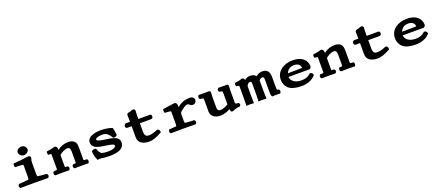

<svg xmlns="http://www.w3.org/2000/svg" viewBox="97 -2101 7945 3508"><g transform="rotate(-20 4070.0 -347.0)"><path d="M379.6 -540C433.5 -540 477 -581.1 477 -620C477 -659 440.5 -705 384.3 -705C337.1 -705 286.9 -669.7 286.9 -625C286.9 -582.6 327.9 -540 379.6 -540ZM469.9 -360.6C469.9 -419.5 486.3 -426.6 486.3 -458.5C486.3 -479.6 463.8 -493 440.6 -493C419.7 -493 389.4 -486.3 358.2 -481.5C307.2 -473.7 208.4 -465.7 165.6 -462.9L149.1 -461.9L143.6 -447.9C137.6 -432.5 138.7 -415.1 146.8 -400.5L153.6 -388.4L168.6 -388.1C246.8 -386.7 291.7 -384.4 304.3 -381.3C306.8 -378 309.2 -372 309.2 -351.1V-143.8C309.2 -108.2 303.9 -96.3 301.3 -93.7C274.9 -88.3 166.7 -78.6 125.1 -77.1L115.4 -76.8L108.5 -70.5C89.8 -53.7 89.8 -22.1 108.5 -5.3L116.1 2.2L126.8 2C168.1 1 338.9 0 391.3 0C440.2 0 598.2 1 640.6 2L651.3 2.2L658.8 -5.3C677.5 -22.2 677.5 -54 658.8 -70.9L651.9 -77.2L642.1 -77.6C595.8 -79.1 498.3 -89 477 -94.3C476.2 -94.9 469.9 -103.7 469.9 -144.7Z M994.5 -470.4C991 -477.2 976.6 -493 955.3 -493H950L945 -491.3C916.6 -481.4 879 -472.7 810.8 -463.8L795.3 -461.8L790.4 -448.4C784.5 -432.6 788.7 -418.9 792.4 -408.9L797.5 -394.9L813.8 -393.6C862.9 -389.5 856.1 -398.4 856.1 -354.7V-136.6C856.1 -69.4 863.5 -82.1 798.9 -77L789.8 -76.3L783.4 -70.5C770.2 -58.6 771.5 -45.9 771.6 -37.2C771.7 -28.8 770.7 -16.8 783.4 -5.3L791 2.3L801.7 2C842.7 1 881.5 0 928.3 0C971.7 0 997.2 1 1044.9 2L1057 2.2L1065.6 -5.3C1081 -17.4 1079.2 -30.5 1078.9 -39.4C1078.6 -47.3 1079.4 -58.5 1065.6 -69.3L1058.4 -74.9L1048.4 -75.7C1002 -79.3 1006.1 -65 1006.1 -134.2V-303.1C1006.1 -314.3 1010 -318.2 1017.5 -325C1035.5 -338.6 1057.5 -353.2 1081 -364.6C1110.2 -378.8 1141.4 -388 1172 -388C1180.6 -388 1195.1 -382.3 1207.9 -366.5C1216.2 -356.2 1220.5 -335.7 1220.5 -310.2V-134.3C1220.5 -65.8 1224.8 -79.5 1176.1 -75.8L1164.5 -75L1157.1 -68C1144.7 -56.3 1146.3 -45.8 1146.3 -37.5C1146.3 -29.2 1144.7 -18.7 1157.1 -7L1165.8 2.3L1179.4 2C1227.1 1 1252.6 0 1297.2 0C1341.7 0 1378.4 1 1421.5 2L1433.6 2.3L1441.3 -7C1452.7 -19.4 1451 -30.8 1450.8 -39.7C1450.7 -47.8 1451.9 -58 1441.3 -69.5L1434.4 -77L1423.6 -77.6C1364.6 -81 1370.1 -69.4 1370.1 -137.5V-315.1C1370.1 -364.8 1368.2 -416.8 1333.7 -451.7C1307.1 -475.7 1266 -490 1219.4 -490C1137.7 -490 1068.7 -465 1004.9 -414.5C1003.5 -440.4 1001.1 -457.6 994.5 -470.4Z M1568 -178.6 1568.8 -167.2C1573 -109.3 1586.8 -59.3 1605.9 -16L1613.7 1.9L1632.9 -1.3C1643.7 -3.1 1660.7 -5 1662.8 -5C1669.1 -5 1682.9 -3.8 1686.2 -2.9C1712.8 3.3 1774.1 10 1843.7 10C2003.3 10 2133.8 -28.2 2133.8 -150.6C2133.8 -233.1 2076.6 -274.8 1900.3 -297.5C1762 -314.1 1714.9 -331.5 1714.9 -357.5C1714.9 -372.1 1735.3 -394.3 1810.2 -401.2C1823.2 -402.4 1837.5 -403 1853.1 -403C1929 -403 1964.5 -364.6 2014.2 -292.4L2020.9 -280.9L2034.2 -280C2044.6 -279.4 2054.3 -280.8 2062.9 -283.6C2073.4 -286.9 2082.4 -292.3 2089.4 -299.3L2098.1 -308L2096.6 -320.2C2090.5 -367.6 2084.4 -406.4 2076 -440.1L2072.7 -453.4L2059.7 -457.7C2023.8 -469.7 1942.2 -490 1853.1 -490C1831.1 -490 1809.2 -488.7 1787.8 -486.1C1681.4 -474.4 1585.8 -431.5 1585.8 -352.3C1585.8 -259.1 1652.1 -218.8 1805.7 -198.5C1980.7 -176.3 1999.6 -158.7 1999.6 -137.6C1999.6 -109 1956.5 -77 1841.3 -77C1777.4 -77 1728.5 -89.5 1717.4 -97.1C1691.4 -116.5 1666.8 -163.9 1661 -187.1L1656.9 -203.4L1640.3 -205.7C1619.2 -208.8 1593.3 -203.9 1576.1 -186.7Z M2291 -409.5V-392.9C2291 -382.3 2305.5 -364.3 2321 -364.3H2408V-150.4C2408 -33.3 2504.2 10 2617.2 10C2695.9 10 2774.7 -23.9 2856.1 -69.1L2872 -78L2868.5 -95.8C2867 -103.6 2862.9 -140.4 2828.5 -143.9L2822.1 -144.5L2816.3 -142C2762 -119.1 2700.1 -99 2658.3 -99C2612.1 -99 2568 -104 2568 -199.6V-363.4H2774C2781.6 -363.4 2823 -363.6 2823 -397.2V-419.4C2823 -439.3 2800.9 -447 2790 -447H2568V-504C2568 -567.9 2572.4 -605.4 2572.7 -607.3L2572.7 -607.8V-609C2572.7 -626.2 2554.6 -642.8 2534.4 -642.8C2508.8 -642.8 2488.2 -629.3 2471.2 -623.2C2471.2 -623.2 2405 -623 2405 -581C2405 -568.2 2407.5 -538.9 2407.9 -451.1L2334 -451C2300 -451 2291 -421.9 2291 -409.5Z M3324 -470.2C3320.5 -477.5 3304.6 -493 3284.3 -493H3281.9L3279.6 -492.6C3229.7 -485.2 3141 -472.7 3072.2 -463.8L3056.7 -461.8L3051.8 -446.9C3047.9 -435.3 3049.5 -427.6 3050.4 -419.8C3051.1 -413.8 3051.9 -408.7 3053.8 -403.1L3059.5 -386H3077.5C3094.6 -386 3158.6 -380 3176 -376.2C3176 -376.2 3179.5 -369.2 3179.5 -348V-134.1C3179.5 -98 3174 -87.3 3171.9 -85.4C3153.2 -81.9 3082.3 -77.2 3047.3 -75.7L3037.6 -75.3L3030.8 -69.3C3015.8 -56 3018.3 -40.8 3019.3 -30.9C3020 -24.1 3020.1 -14.8 3030.8 -5.3L3038.4 2.2L3049.1 2C3090.5 1 3226.6 0 3271.8 0C3318.2 0 3457.5 1 3505.9 2L3518.1 2.2L3526.7 -5.3C3540.1 -16 3539.6 -26.8 3540.1 -34.5C3540.7 -44 3542.8 -58.1 3526.7 -70.9L3518.7 -77.3L3507.4 -77.5C3473.1 -78.3 3367.8 -84.1 3344.3 -88.3C3342 -89.6 3335.6 -94.8 3335.6 -137.4V-262.5C3335.6 -280.5 3343.2 -294.3 3355.7 -305.4C3387.4 -333.5 3416.8 -356.3 3442.1 -371.2C3466.8 -385.7 3485.8 -391.5 3498.5 -391.6C3501.1 -391.6 3523.4 -383.7 3527.4 -380.7C3540.4 -369.4 3561.3 -348.6 3594.5 -348.6C3639 -348.6 3666.5 -387.5 3666.5 -421.1C3666.5 -447.8 3645.4 -490 3584.5 -490C3493.5 -490 3429.6 -467.8 3375.6 -430.8C3361.7 -421.3 3348.6 -410.9 3335.5 -399.8C3334.8 -437.1 3332 -455.5 3324 -470.2Z M4120.8 -12.1C4145.6 -20.9 4168.1 -31.8 4192.5 -47.3C4196.1 -22.2 4202 -7.7 4203.3 -4.6L4207.4 4.7L4217.3 8.4C4230.2 13.2 4244.4 10.9 4251.1 9.3L4256.6 7.9L4260.9 4.3C4275.4 -6.4 4321.1 -20.8 4379.9 -26.9L4388.6 -27.8L4394.7 -33.4C4411.9 -49 4411.9 -74.5 4394.7 -90L4388.2 -95.9L4379 -96.6C4323.6 -100.5 4326.1 -104.3 4326.1 -140.1V-356.9C4326.1 -382.5 4329.9 -449.8 4330.1 -453L4330.1 -453.3V-453.9C4330.1 -472.9 4311.2 -482 4297.1 -482H4294.6L4292.4 -481.6C4290.1 -481.2 4266.9 -480 4254.1 -480C4222.6 -480 4184.7 -481 4147.7 -482L4137 -482.3L4128.2 -474.7C4117.1 -466.2 4116.4 -458 4115.3 -451.9C4113.5 -441.3 4110 -424.6 4128.2 -410.6L4136 -404.6L4145.6 -404.1C4165.7 -403.1 4179.8 -399.2 4181.2 -398.2C4183.3 -396.4 4189.1 -386.7 4189.1 -354.5V-154.3C4189.1 -138.1 4190.8 -142.5 4183.3 -137.6C4151 -116.6 4114.8 -102.4 4085 -94.6C4064.4 -89.2 4047.5 -87 4041.2 -87C4017.8 -87 3977.6 -89.5 3977.6 -156.2V-359.5C3977.6 -385 3982.2 -453.3 3982.2 -453.3L3982.2 -453.9V-454.5C3982.2 -473.1 3960.5 -482 3944.1 -482H3941.2L3938.5 -481.5C3936.7 -481.3 3916.5 -480 3901.3 -480C3864.9 -480 3808.3 -481 3765.7 -482L3755 -482.3L3747.4 -474.7C3737.2 -465.5 3736.8 -456.5 3736 -449.9C3734.8 -439.4 3732 -423 3747.4 -409.1L3753.9 -403.2L3763 -402.5C3783.9 -401.2 3805.9 -397.6 3810.5 -395.5C3813.2 -393.3 3819.3 -383.2 3819.3 -352.6V-135.9C3819.3 -65.2 3871.6 10 4004.2 10C4034.5 10 4075.4 3.2 4120.8 -12.1Z M4649.3 -320.9C4649.3 -332.3 4658.4 -348 4663.8 -354.7C4676.5 -370.3 4686.8 -377.5 4693.9 -380.8C4702.7 -385.1 4707.9 -385 4717.2 -385C4735.9 -385 4745 -386.3 4745 -326.5V-138.6C4745 -60 4744.2 -32 4742.9 -22.2L4739.3 4.7L4773.1 1.9C4783.3 1 4811 0 4820.6 0C4831.7 0 4850.4 1 4864 1.9L4895.5 4.1L4894 -24.2C4893.1 -38.7 4891.8 -66.4 4891.8 -140.8V-353.9C4907.1 -369.2 4919.9 -377.4 4928.3 -380.8C4937.2 -384.5 4943.3 -385 4953 -385C4975 -385 4987.5 -384.6 4987.5 -328.6V-157.6C4987.5 -62.4 4987.3 -35 4998.5 -13.5L5006.3 3.6L5026.7 1.9C5037.9 1 5057.6 0 5063.8 0C5104.2 0 5106.5 1 5150.2 2L5162.3 2.3L5170 -7C5182.5 -20.6 5180.1 -34 5179.3 -43.9C5178.8 -50.9 5179.3 -59.4 5170 -69.5L5163.2 -77L5152.5 -77.6C5140.8 -78.3 5133.5 -79.3 5131.3 -80C5129.2 -84.4 5126.8 -109.4 5126.8 -161.1V-323.3C5126.8 -402.3 5110.8 -490 4993 -490C4960.4 -490 4921 -484.6 4880.6 -452.4C4875.8 -448.6 4872.9 -446.2 4866.8 -440.5C4844.5 -473.6 4803.8 -490 4752.8 -490C4715.3 -490 4679.8 -478.2 4645.3 -448.4C4643.5 -456.8 4641 -464.3 4637.9 -470.4C4634.4 -477.2 4620.2 -493 4599.2 -493H4594L4589.1 -491.3C4559.8 -480.7 4536.6 -472.7 4468.6 -463.8L4453 -461.8L4448.1 -448.3C4442.2 -432.5 4446.4 -418.8 4450.1 -408.8L4455.2 -394.8L4471.5 -393.4C4494.3 -391.5 4504.5 -388.6 4505.5 -388C4505.9 -387.4 4508.8 -377.7 4508.8 -354.5V-141.3C4508.8 -61.2 4508.1 -32.7 4506.9 -22.7L4503.7 4.7L4534.1 1.9C4543.2 1 4568.5 0 4578.1 0C4589.2 0 4607.9 1 4621.5 1.9L4653 4.1L4651.5 -24.2C4650.6 -38.7 4649.3 -66.4 4649.3 -140.8Z M5577.9 -400C5625.7 -400 5697.6 -378.1 5697.6 -301C5697.6 -300.9 5697.6 -300.7 5697.4 -299.9L5422.4 -296.5C5453 -377.6 5519.9 -400 5577.9 -400ZM5797 -159.7 5789.1 -152.4C5745.4 -112.5 5694.8 -90 5615.1 -90C5547.2 -90 5488 -105.9 5446.2 -148.6C5423.4 -174 5412.5 -190.9 5409 -230H5804C5838.8 -230 5853 -260.7 5853 -279.3C5853 -374.5 5786.9 -490 5580.2 -490C5406.8 -490 5258 -394.9 5258 -227.3C5258 -166.1 5279.8 -105.9 5326.9 -61.6C5375.8 -14.4 5472.7 10 5580.2 10C5697.3 10 5792.7 -31.6 5847.9 -95.7L5856.6 -105.7L5853.1 -118.6C5849.4 -132.1 5837.5 -157 5807.7 -158.9Z M6174.5 -470.4C6171 -477.2 6156.6 -493 6135.3 -493H6130L6125 -491.3C6096.6 -481.4 6059 -472.7 5990.8 -463.8L5975.3 -461.8L5970.4 -448.4C5964.5 -432.6 5968.7 -418.9 5972.4 -408.9L5977.5 -394.9L5993.8 -393.6C6042.9 -389.5 6036.1 -398.4 6036.1 -354.7V-136.6C6036.1 -69.4 6043.5 -82.1 5978.9 -77L5969.8 -76.3L5963.4 -70.5C5950.2 -58.6 5951.5 -45.9 5951.6 -37.2C5951.7 -28.8 5950.7 -16.8 5963.4 -5.3L5971 2.3L5981.7 2C6022.7 1 6061.5 0 6108.3 0C6151.7 0 6177.2 1 6224.9 2L6237 2.2L6245.6 -5.3C6261 -17.4 6259.2 -30.5 6258.9 -39.4C6258.6 -47.3 6259.4 -58.5 6245.6 -69.3L6238.4 -74.9L6228.4 -75.7C6182 -79.3 6186.1 -65 6186.1 -134.2V-303.1C6186.1 -314.3 6190 -318.2 6197.5 -325C6215.5 -338.6 6237.5 -353.2 6261 -364.6C6290.2 -378.8 6321.4 -388 6352 -388C6360.6 -388 6375.1 -382.3 6387.9 -366.5C6396.2 -356.2 6400.5 -335.7 6400.5 -310.2V-134.3C6400.5 -65.8 6404.8 -79.5 6356.1 -75.8L6344.5 -75L6337.1 -68C6324.7 -56.3 6326.3 -45.8 6326.3 -37.5C6326.3 -29.2 6324.7 -18.7 6337.1 -7L6345.8 2.3L6359.4 2C6407.1 1 6432.6 0 6477.2 0C6521.7 0 6558.4 1 6601.5 2L6613.6 2.3L6621.3 -7C6632.7 -19.4 6631 -30.8 6630.8 -39.7C6630.7 -47.8 6631.9 -58 6621.3 -69.5L6614.4 -77L6603.6 -77.6C6544.6 -81 6550.1 -69.4 6550.1 -137.5V-315.1C6550.1 -364.8 6548.2 -416.8 6513.7 -451.7C6487.1 -475.7 6446 -490 6399.4 -490C6317.7 -490 6248.7 -465 6184.9 -414.5C6183.5 -440.4 6181.1 -457.6 6174.5 -470.4Z M6731 -409.5V-392.9C6731 -382.3 6745.5 -364.3 6761 -364.3H6848V-150.4C6848 -33.3 6944.2 10 7057.2 10C7135.9 10 7214.7 -23.9 7296.1 -69.1L7312 -78L7308.5 -95.8C7307 -103.6 7302.9 -140.4 7268.5 -143.9L7262.1 -144.5L7256.3 -142C7202 -119.1 7140.1 -99 7098.3 -99C7052.1 -99 7008 -104 7008 -199.6V-363.4H7214C7221.6 -363.4 7263 -363.6 7263 -397.2V-419.4C7263 -439.3 7240.9 -447 7230 -447H7008V-504C7008 -567.9 7012.4 -605.4 7012.7 -607.3L7012.7 -607.8V-609C7012.7 -626.2 6994.6 -642.8 6974.4 -642.8C6948.8 -642.8 6928.2 -629.3 6911.2 -623.2C6911.2 -623.2 6845 -623 6845 -581C6845 -568.2 6847.5 -538.9 6847.9 -451.1L6774 -451C6740 -451 6731 -421.9 6731 -409.5Z M7797.9 -400C7845.7 -400 7917.6 -378.1 7917.6 -301C7917.6 -300.9 7917.6 -300.7 7917.4 -299.9L7642.4 -296.5C7673 -377.6 7739.9 -400 7797.9 -400ZM8017 -159.7 8009.1 -152.4C7965.4 -112.5 7914.8 -90 7835.1 -90C7767.2 -90 7708 -105.9 7666.2 -148.6C7643.4 -174 7632.5 -190.9 7629 -230H8024C8058.8 -230 8073 -260.7 8073 -279.3C8073 -374.5 8006.9 -490 7800.2 -490C7626.8 -490 7478 -394.9 7478 -227.3C7478 -166.1 7499.8 -105.9 7546.9 -61.6C7595.8 -14.4 7692.7 10 7800.2 10C7917.3 10 8012.7 -31.6 8067.9 -95.7L8076.6 -105.7L8073.1 -118.6C8069.4 -132.1 8057.5 -157 8027.7 -158.9Z"/></g></svg>

Font: Linux Libertine Mono O 
Style: Mono Bold
Weight: 400
Designer: Philipp H. Poll
Foundry: Philipp H. Poll
Version: Version 5.1.7